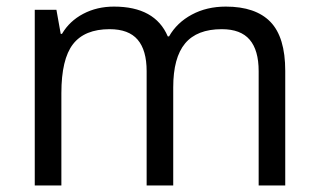

<svg xmlns="http://www.w3.org/2000/svg" viewBox="-20 -565 970 585"><path d="M768.1 0V-348.1Q768.1 -412.1 740.7 -444.1Q713.4 -476.1 655.8 -476.1Q580.1 -476.1 543.9 -432.6Q507.8 -389.2 507.8 -298.8V0H426.8V-348.1Q426.8 -412.1 399.4 -444.1Q372.1 -476.1 314 -476.1Q237.8 -476.1 202.4 -430.4Q167 -384.8 167 -280.8V0H85.9V-535.2H151.9L165 -461.9H168.9Q191.9 -501 233.6 -522.9Q275.4 -544.9 327.1 -544.9Q452.6 -544.9 491.2 -454.1H495.1Q519 -496.1 564.5 -520.5Q609.9 -544.9 668 -544.9Q758.8 -544.9 804 -498.3Q849.1 -451.7 849.1 -349.1V0Z"/></svg>

Font: Samim FD
Style: FD
Weight: 400
Foundry: DejaVu fonts team - Redesigned by Saber Rastikerdar
Version: Version 4.00 December 17, 2020